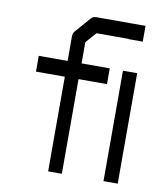

<svg xmlns="http://www.w3.org/2000/svg" viewBox="-72 -720 631 731"><g transform="rotate(10 243.0 -354.0)"><path d="M377 -476H432V-49H377ZM253 -599 217 -558V-476H326V-415H216V-49H163V-415H51.5V-476H163V-570Q163 -583.5 170 -591L221.5 -650Q230 -659 241 -659H377H380H432V-598H377V-599Z"/></g></svg>

Font: 3270 Nerd Font Mono SemCond
Style: Regular
Weight: 400
Monospace: yes
Version: Version 3.0.1;Nerd Fonts 3.1.1